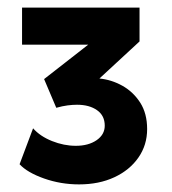

<svg xmlns="http://www.w3.org/2000/svg" viewBox="-20 -836 452 505"><path d="M188 -351Q140 -351 96 -366.5Q52 -382 31.5 -404L67 -498.5Q85.5 -477.5 116.8 -465Q148 -452.5 179.5 -452.5Q212.5 -452.5 234 -467.2Q255.5 -482 255.5 -505.5Q255.5 -532 235.2 -546.2Q215 -560.5 182.5 -560.5Q171.5 -560.5 157.8 -558.8Q144 -557 128 -552.5L96 -628L212 -718.5H38V-816H347V-727L241.5 -629.5Q273 -626.5 301.8 -610.5Q330.5 -594.5 348.8 -566Q367 -537.5 367 -496.5Q367 -454.5 344 -421.5Q321 -388.5 280.8 -369.8Q240.5 -351 188 -351Z"/></svg>

Font: Geologica Roman ExtraBold
Style: Regular
Weight: 800
Designer: Sindre Bremnes, Frode Helland
Foundry: Monokrom Skriftforlag AS
Version: Version 1.010;gftools[0.9.28]